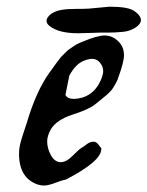

<svg xmlns="http://www.w3.org/2000/svg" viewBox="-20 -579 450 586"><path d="M130.9 -500Q122.1 -506.8 122.1 -515.6Q122.1 -526.4 136.7 -537.1Q150.4 -545.9 167.5 -548.8Q184.6 -551.8 210.4 -551.8Q236.3 -551.8 251 -552.7Q311.5 -558.6 314.5 -558.6Q341.8 -558.6 362.3 -555.2Q382.8 -551.8 394.5 -542Q399.4 -538.1 402.8 -534.2Q406.2 -530.3 408.2 -525.9Q410.2 -521.5 410.2 -517.6Q410.2 -508.8 400.4 -500Q393.6 -494.1 385.3 -490.2Q377 -486.3 370.1 -484.4Q363.3 -482.4 350.6 -481.4Q337.9 -480.5 331.1 -480Q324.2 -479.5 308.6 -479.5Q293 -479.5 286.1 -479.5Q283.2 -479.5 257.3 -478.5Q231.4 -477.5 218.8 -477.5Q158.2 -477.5 130.9 -500ZM124 -147.5Q124 -126 135.3 -105.5Q146.5 -85 164.1 -84H165Q182.6 -84 202.1 -104Q221.7 -124 230.5 -128.9Q234.4 -130.9 241.2 -136.2Q248 -141.6 253.4 -144Q258.8 -146.5 264.6 -146.5H267.6Q272.5 -145.5 275.9 -142.6Q279.3 -139.6 282.7 -134.8Q286.1 -129.9 289.1 -127V-124Q289.1 -86.9 181.6 -31.2Q170.9 -29.3 148.9 -21Q127 -12.7 114.3 -12.7Q105.5 -12.7 95.7 -15.6Q38.1 -35.2 38.1 -109.4Q38.1 -124 41 -137.2Q43.9 -150.4 51.3 -172.4Q58.6 -194.3 61.5 -203.1Q89.8 -299.8 130.9 -357.4Q132.8 -359.4 140.6 -370.6Q148.4 -381.8 150.4 -384.3Q152.3 -386.7 159.2 -396Q166 -405.3 168.9 -407.7Q171.9 -410.2 178.7 -417.5Q185.5 -424.8 189.9 -427.7Q194.3 -430.7 201.2 -435.5Q208 -440.4 215.3 -444.3Q222.7 -448.2 230.5 -451.2Q277.3 -470.7 298.8 -470.7Q323.2 -470.7 340.8 -453.1Q358.4 -436.5 358.4 -410.2Q358.4 -389.6 340.8 -341.8Q338.9 -335 335.9 -329.6Q333 -324.2 329.6 -318.4Q326.2 -312.5 323.7 -308.6Q321.3 -304.7 315.9 -299.3Q310.5 -293.9 308.1 -291.5Q305.7 -289.1 298.8 -283.7Q292 -278.3 290 -276.4Q288.1 -274.4 279.8 -268.1Q271.5 -261.7 269.5 -259.8Q251 -245.1 201.2 -229Q151.4 -212.9 134.8 -183.6Q124 -164.1 124 -147.5ZM294.9 -362.3Q294.9 -376 285.2 -387.7Q275.4 -399.4 261.7 -399.4Q251 -399.4 238.3 -394.5Q210.9 -384.8 191.4 -347.7Q180.7 -293 179.7 -289.1Q186.5 -277.3 203.1 -277.3H209Q254.9 -280.3 279.3 -318.4Q294.9 -344.7 294.9 -362.3Z"/></svg>

Font: Essays1743
Style: Italic
Weight: 500
Italic angle: -10°
Designer: Based on the typeface in a 1743 English translation of the essays of Montaigne.  PostScript/TrueType font designed by Jo
Version: Version 002.100